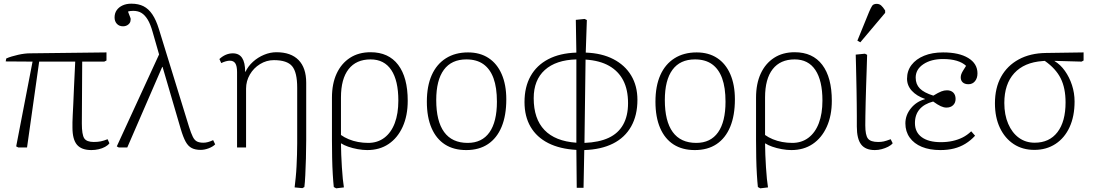

<svg xmlns="http://www.w3.org/2000/svg" viewBox="-20 -802 5956 1044"><path d="M477 14Q423 14 398.5 -15Q374 -44 374 -108Q374 -121 374 -137Q374 -153 375.5 -176.5Q377 -200 378.5 -237Q380 -274 382.5 -330.5Q385 -387 389 -467H193L127 0H80L68 -6L157 -467L11 -468L14 -484Q27 -490 44 -495Q61 -500 78.5 -504Q96 -508 112.5 -510Q129 -512 141 -512L559 -517V-473L547 -467H427Q427 -426 426.5 -382.5Q426 -339 426 -296Q426 -253 425.5 -211Q425 -169 425 -131Q425 -70 438 -50Q451 -30 490 -30Q512 -30 528.5 -33.5Q545 -37 565 -45L575 -23Q567 -12 551.5 -3.5Q536 5 516.5 9.5Q497 14 477 14Z M1139 -40 1150 -17Q1137 -4 1114.5 4.5Q1092 13 1071 13Q1042 13 1022.5 3Q1003 -7 989.5 -31.5Q976 -56 963 -100L864 -438H862L672 0H626L615 -6L845 -506L810 -628Q798 -671 783 -695.5Q768 -720 749.5 -731.5Q731 -743 704 -743Q697 -743 689 -742Q681 -741 676 -739Q685 -716 688 -708Q691 -700 690.5 -698.5Q690 -697 690 -693Q690 -679 678 -669Q666 -659 649 -659Q628 -659 615.5 -672.5Q603 -686 603 -707Q603 -730 614.5 -746.5Q626 -763 646.5 -772.5Q667 -782 694 -782Q733 -782 760.5 -768Q788 -754 808.5 -723.5Q829 -693 844 -644L1008 -112Q1019 -77 1028.5 -58Q1038 -39 1051.5 -32.5Q1065 -26 1086 -26Q1098 -26 1111 -29.5Q1124 -33 1139 -40Z M1624 221 1582 217Q1585 192 1588 162.5Q1591 133 1592.5 101.5Q1594 70 1595 38.5Q1596 7 1596 -23V-325Q1596 -409 1568.5 -442Q1541 -475 1469 -475Q1429 -475 1394 -453.5Q1359 -432 1338.5 -396.5Q1318 -361 1318 -320V0H1269V-410Q1269 -443 1259.5 -457.5Q1250 -472 1230 -472Q1210 -472 1183 -459L1173 -481Q1189 -496 1207.5 -504Q1226 -512 1246 -512Q1280 -512 1296.5 -487Q1313 -462 1313 -412H1315Q1329 -442 1355.5 -466Q1382 -490 1415.5 -504Q1449 -518 1483 -518Q1562 -518 1603.5 -475.5Q1645 -433 1645 -352V-39Q1645 10 1643.5 60Q1642 110 1640 151Q1638 192 1635 215Z M1808 222 1795 215Q1792 188 1789.5 146.5Q1787 105 1786 56.5Q1785 8 1785 -39V-271Q1785 -347 1810.5 -402Q1836 -457 1883 -487.5Q1930 -518 1995 -518Q2093 -518 2145 -449.5Q2197 -381 2197 -254Q2197 -173 2169.5 -112.5Q2142 -52 2093 -19Q2044 14 1977 14Q1953 14 1925 9Q1897 4 1873 -4.5Q1849 -13 1836 -22H1834Q1834 6 1835.5 39.5Q1837 73 1839 107.5Q1841 142 1844 170.5Q1847 199 1850 217ZM1982 -25Q2033 -25 2070 -53Q2107 -81 2126.5 -132.5Q2146 -184 2146 -255Q2146 -364 2107.5 -421.5Q2069 -479 1995 -479Q1917 -479 1875.5 -426Q1834 -373 1834 -272V-68Q1852 -55 1876 -45Q1900 -35 1927 -30Q1954 -25 1982 -25Z M2515 14Q2447 14 2399.5 -16.5Q2352 -47 2326.5 -106Q2301 -165 2301 -249Q2301 -334 2327.5 -393.5Q2354 -453 2404.5 -485Q2455 -517 2525 -517Q2590 -517 2636.5 -486.5Q2683 -456 2708 -398.5Q2733 -341 2733 -262Q2733 -174 2707.5 -112.5Q2682 -51 2633.5 -18.5Q2585 14 2515 14ZM2523 -25Q2601 -25 2641.5 -82.5Q2682 -140 2682 -249Q2682 -326 2663.5 -376.5Q2645 -427 2608.5 -453Q2572 -479 2516 -479Q2435 -479 2393.5 -422.5Q2352 -366 2352 -258Q2352 -143 2395 -84Q2438 -25 2523 -25Z M3116 219 3114 13Q3024 8 2961 -24Q2898 -56 2865 -112.5Q2832 -169 2832 -247Q2832 -329 2865 -388Q2898 -447 2961 -480Q3024 -513 3114 -516L3111 -694L3159 -699L3171 -693L3165 -516Q3252 -513 3315 -480.5Q3378 -448 3412 -391.5Q3446 -335 3446 -259Q3446 -175 3412 -114.5Q3378 -54 3313.5 -21.5Q3249 11 3157 14L3153 219ZM3114 -26V-479Q3003 -476 2942.5 -421.5Q2882 -367 2882 -268Q2882 -156 2940.5 -95Q2999 -34 3114 -26ZM3158 -25Q3237 -28 3289.5 -52.5Q3342 -77 3368.5 -124.5Q3395 -172 3395 -241Q3395 -314 3369 -364.5Q3343 -415 3292 -444Q3241 -473 3164 -478Z M3758 14Q3690 14 3642.5 -16.5Q3595 -47 3569.5 -106Q3544 -165 3544 -249Q3544 -334 3570.5 -393.5Q3597 -453 3647.5 -485Q3698 -517 3768 -517Q3833 -517 3879.5 -486.5Q3926 -456 3951 -398.5Q3976 -341 3976 -262Q3976 -174 3950.5 -112.5Q3925 -51 3876.5 -18.5Q3828 14 3758 14ZM3766 -25Q3844 -25 3884.5 -82.5Q3925 -140 3925 -249Q3925 -326 3906.5 -376.5Q3888 -427 3851.5 -453Q3815 -479 3759 -479Q3678 -479 3636.5 -422.5Q3595 -366 3595 -258Q3595 -143 3638 -84Q3681 -25 3766 -25Z M4114 222 4101 215Q4098 188 4095.5 146.5Q4093 105 4092 56.5Q4091 8 4091 -39V-271Q4091 -347 4116.5 -402Q4142 -457 4189 -487.5Q4236 -518 4301 -518Q4399 -518 4451 -449.5Q4503 -381 4503 -254Q4503 -173 4475.5 -112.5Q4448 -52 4399 -19Q4350 14 4283 14Q4259 14 4231 9Q4203 4 4179 -4.5Q4155 -13 4142 -22H4140Q4140 6 4141.5 39.5Q4143 73 4145 107.5Q4147 142 4150 170.5Q4153 199 4156 217ZM4288 -25Q4339 -25 4376 -53Q4413 -81 4432.5 -132.5Q4452 -184 4452 -255Q4452 -364 4413.5 -421.5Q4375 -479 4301 -479Q4223 -479 4181.5 -426Q4140 -373 4140 -272V-68Q4158 -55 4182 -45Q4206 -35 4233 -30Q4260 -25 4288 -25Z M4737 14Q4686 14 4662.5 -16.5Q4639 -47 4639 -114Q4639 -138 4639 -169.5Q4639 -201 4638.5 -236Q4638 -271 4637.5 -307.5Q4637 -344 4636 -379.5Q4635 -415 4634.5 -447Q4634 -479 4633 -505L4683 -510L4695 -504Q4694 -466 4692.5 -422Q4691 -378 4689.5 -332.5Q4688 -287 4687 -245Q4686 -203 4685.5 -171Q4685 -139 4685 -121Q4685 -67 4699.5 -48.5Q4714 -30 4755 -30Q4772 -30 4785.5 -33Q4799 -36 4823 -45L4834 -23Q4825 -12 4809 -4Q4793 4 4774.5 9Q4756 14 4737 14ZM4658 -572 4642 -581 4706 -738Q4715 -759 4722 -770Q4729 -781 4747 -781Q4761 -781 4771 -772.5Q4781 -764 4793 -745V-732Z M5093 14Q5035 14 4992.5 -3.5Q4950 -21 4926.5 -54Q4903 -87 4903 -131Q4903 -176 4933 -213Q4963 -250 5010 -263V-264Q4964 -280 4938 -308.5Q4912 -337 4912 -374Q4912 -417 4936.5 -449Q4961 -481 5005 -499Q5049 -517 5108 -517Q5195 -517 5245 -486.5Q5295 -456 5295 -403Q5295 -377 5281.5 -360.5Q5268 -344 5246 -344Q5226 -344 5215 -354Q5204 -364 5204 -381Q5204 -389 5206.5 -397Q5209 -405 5215.5 -416Q5222 -427 5233 -444Q5214 -462 5182.5 -471.5Q5151 -481 5108 -481Q5043 -481 5001 -453Q4959 -425 4959 -380Q4959 -344 4981.5 -321Q5004 -298 5055 -282Q5083 -299 5098.5 -305Q5114 -311 5129 -311Q5151 -311 5163.5 -298.5Q5176 -286 5176 -264Q5176 -243 5162.5 -230Q5149 -217 5126 -217Q5112 -217 5095.5 -224.5Q5079 -232 5054 -250Q5005 -237 4980 -207.5Q4955 -178 4955 -133Q4955 -83 4992 -56Q5029 -29 5096 -29Q5130 -29 5159.5 -35.5Q5189 -42 5214 -54.5Q5239 -67 5261 -88L5282 -64Q5258 -38 5229.5 -20.5Q5201 -3 5167.5 5.5Q5134 14 5093 14Z M5604 13Q5540 13 5492 -18.5Q5444 -50 5417 -107Q5390 -164 5390 -240Q5390 -324 5423.5 -384.5Q5457 -445 5519.5 -479Q5582 -513 5668 -514L5872 -517V-473L5861 -467L5714 -471V-470Q5746 -451 5770.5 -416.5Q5795 -382 5809 -339Q5823 -296 5823 -250Q5823 -170 5796 -111Q5769 -52 5719.5 -19.5Q5670 13 5604 13ZM5606 -26Q5686 -26 5730 -83.5Q5774 -141 5774 -245Q5774 -323 5747.5 -376Q5721 -429 5661 -471L5649 -470Q5549 -463 5495 -404Q5441 -345 5441 -242Q5441 -178 5462 -129Q5483 -80 5520 -53Q5557 -26 5606 -26Z"/></svg>

Font: Literata 18pt ExtraLight
Style: Regular
Weight: 250
Designer: Latin by Veronika Burian and Jose Scaglione. Greek by Irene Vlachou. Cyrillic by Vera Evstafieva.
Foundry: TypeTogether
Version: Version 3.103;gftools[0.9.29]